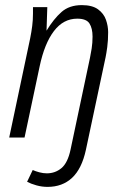

<svg xmlns="http://www.w3.org/2000/svg" viewBox="-20 -538 500 751"><path d="M16 0 98 -388Q103 -413 106 -436.5Q109 -460 109 -485V-510H165L162 -418Q190 -464 220.5 -491Q251 -518 300 -518Q341 -518 363.5 -501.5Q386 -485 394.5 -460.5Q403 -436 403 -412Q403 -380 399.5 -354Q396 -328 393 -314L316 48Q300 122 262 157.5Q224 193 166 193Q144 193 122.5 187Q101 181 86 173L108 127Q119 132 134 136Q149 140 163 140Q196 140 220.5 119.5Q245 99 256 47L332 -312Q335 -326 338.5 -348Q342 -370 342 -395Q342 -427 330 -446Q318 -465 282 -465Q228 -465 191 -416.5Q154 -368 135 -278L76 0Z"/></svg>

Font: Radio Canada Condensed Light
Style: Italic
Weight: 300
Width: 3
Italic angle: -12°
Designer: Charles Daoud, Etienne Aubert Bonn, Alexandre Saumier Demers, Jacques Le Bailly
Foundry: Radio-Canada
Version: Version 2.104; ttfautohint (v1.8.4.7-5d5b);gftools[0.9.28.de